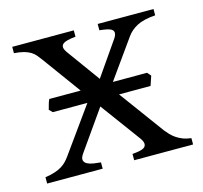

<svg xmlns="http://www.w3.org/2000/svg" viewBox="-75 -536 652 618"><g transform="rotate(-15 251.5 -227.0)"><path d="M412.6 -217.3H307.6L418 -66.9Q423.8 -59.6 430.7 -52.5Q437.5 -45.4 446.5 -39.1Q455.6 -32.7 467.8 -27.8Q480 -22.9 496.1 -21V0H299.8V-21Q312 -22 322.8 -23.9Q333.5 -25.9 339.6 -30.3Q345.7 -34.7 345.7 -42.7Q345.7 -50.8 335.9 -64L239.3 -195.3L147 -64Q137.7 -50.8 139.6 -42.7Q141.6 -34.7 149.9 -30.3Q158.2 -25.9 170.7 -23.9Q183.1 -22 194.8 -21V0H9.8V-21Q29.3 -23.9 43 -28.6Q56.6 -33.2 66.2 -39.3Q75.7 -45.4 82.3 -52.5Q88.9 -59.6 94.2 -66.9L202.1 -217.3H86.9L76.2 -228Q78.6 -235.8 80.8 -244.6Q83 -253.4 86.9 -261.2H191.4L98.1 -389.2Q91.8 -397.9 85.4 -405.5Q79.1 -413.1 70.1 -418.7Q61 -424.3 47.9 -428Q34.7 -431.6 15.1 -433.1V-454.1H220.2V-433.1Q205.1 -431.6 194.1 -429Q183.1 -426.3 177.5 -421.6Q171.9 -417 172.6 -409.4Q173.3 -401.9 182.1 -390.1L260.7 -281.7L335.9 -390.1Q344.7 -401.9 345.7 -409.7Q346.7 -417.5 341.6 -422.1Q336.4 -426.8 325.7 -429.2Q314.9 -431.6 299.8 -433.1V-454.1H485.8V-433.1Q446.3 -430.2 424.6 -418.7Q402.8 -407.2 390.1 -389.2L298.8 -261.2H412.6L423.3 -249Z"/></g></svg>

Font: Gentium Plus
Style: Regular
Weight: 400
Designer: J. Victor Gaultney, Annie Olsen, Iska Routamaa
Foundry: SIL International
Version: Version 1.510